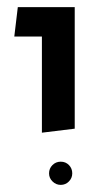

<svg xmlns="http://www.w3.org/2000/svg" viewBox="-20 -584 304 537"><path d="M97.2 -212.9V-481.9H20L29.8 -564H189V-224.1ZM117.2 -99.1Q117.2 -112.8 126.7 -122.3Q136.2 -131.8 149.9 -131.8Q163.6 -131.8 172.9 -122.3Q182.1 -112.8 182.1 -99.1Q182.1 -85.9 172.6 -76.4Q163.1 -66.9 149.9 -66.9Q136.7 -66.9 127 -76.4Q117.2 -85.9 117.2 -99.1Z"/></svg>

Font: FiraGO
Style: Regular
Weight: 400
Designer: bBox Type
Foundry: bBox Type GmbH
Version: Version 1.001;PS 001.001;hotconv 1.0.88;makeotf.lib2.5.64775